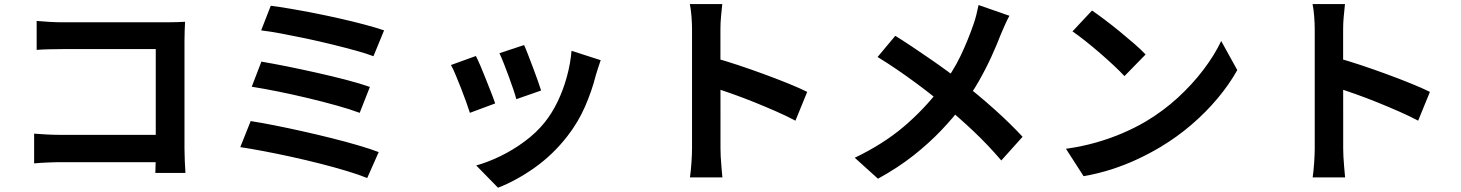

<svg xmlns="http://www.w3.org/2000/svg" viewBox="-20 -811 7040 925"><path d="M156.6 -710.1Q184.8 -707.4 219.7 -705.5Q254.5 -703.6 280.4 -703.6H784.1Q806.1 -703.6 832.7 -704.4Q859.3 -705.1 871.6 -706.1Q870.6 -688.6 869.7 -662.3Q868.8 -636.1 868.8 -613.7V-95.6Q868.8 -69.9 870.3 -35.1Q871.8 -0.3 873.4 22.3H728.4Q729.2 -0.3 729.8 -26.5Q730.4 -52.8 730.4 -80.3V-574.5H280.7Q248.9 -574.5 213.2 -573.5Q177.6 -572.5 156.6 -570.7ZM144.4 -167.1Q169.8 -165.3 202.5 -163.3Q235.2 -161.3 268.7 -161.3H809.2V-29.7H272.8Q243.9 -29.7 206.4 -28Q168.9 -26.3 144.4 -23.8Z M1284.5 -783.3Q1324.1 -778.3 1379.4 -768.9Q1434.7 -759.5 1497.3 -747.2Q1559.9 -734.9 1622.3 -720.6Q1684.6 -706.4 1738.5 -692Q1792.4 -677.6 1830.4 -664.6L1779.2 -540.2Q1744.3 -553.4 1692.1 -567.8Q1639.9 -582.2 1579 -597.1Q1518.2 -612.1 1455.9 -625.3Q1393.7 -638.4 1337.2 -649Q1280.8 -659.6 1238.2 -664.6ZM1239.3 -514.1Q1293 -505.1 1362.9 -491.1Q1432.7 -477 1507.1 -460.3Q1581.4 -443.7 1648.3 -426.2Q1715.2 -408.7 1762 -392.2L1712.9 -267.3Q1669.7 -283.7 1604.5 -302Q1539.4 -320.3 1465.6 -337.9Q1391.7 -355.6 1320.1 -370.1Q1248.5 -384.5 1192.8 -393.1ZM1187.8 -227.7Q1239.1 -219.7 1304.2 -206.8Q1369.3 -193.9 1439.5 -178.1Q1509.7 -162.4 1577.7 -145.4Q1645.7 -128.4 1704.6 -111.1Q1763.5 -93.9 1804.5 -78.3L1749.1 46.7Q1708.6 30.2 1649.8 12.5Q1591 -5.2 1522.2 -22.7Q1453.5 -40.2 1383.1 -55.6Q1312.8 -71 1249.3 -83Q1185.8 -95 1137.6 -102.2Z M2504.9 -593.9Q2512.5 -578.3 2523.7 -548.5Q2535 -518.8 2547.8 -485.4Q2560.6 -452 2571 -422.1Q2581.4 -392.2 2586.9 -374.9L2467.4 -333.2Q2462.9 -351.6 2453 -380.7Q2443.1 -409.8 2431.1 -442.5Q2419.1 -475.2 2407.2 -505.3Q2395.3 -535.3 2386.2 -554.8ZM2873.9 -521.1Q2865.7 -497.2 2860.2 -480Q2854.7 -462.9 2850.3 -447.8Q2831.1 -372 2798.1 -296.6Q2765 -221.3 2713.7 -155.2Q2643.9 -65.5 2555.5 -3Q2467.1 59.5 2379.3 93.4L2274.3 -13.9Q2329.1 -29 2390.1 -58.4Q2451.1 -87.9 2507.9 -129.9Q2564.8 -171.9 2605.8 -223.4Q2639.7 -266.1 2666.6 -321.8Q2693.4 -377.4 2710.8 -440.5Q2728.2 -503.6 2733.5 -566.2ZM2272.7 -541.2Q2282.6 -522 2295.3 -492.2Q2307.9 -462.4 2321.1 -429Q2334.4 -395.5 2346.5 -364.7Q2358.6 -333.9 2365.6 -312.7L2243.8 -267.4Q2237.8 -287.2 2226.1 -319.3Q2214.5 -351.4 2200.9 -386.5Q2187.3 -421.6 2174.5 -451.6Q2161.8 -481.5 2152.6 -497.8Z M3314 -95.8Q3314 -115 3314 -158.6Q3314 -202.2 3314 -259.8Q3314 -317.3 3314 -380Q3314 -442.7 3314 -501.2Q3314 -559.6 3314 -604.6Q3314 -649.6 3314 -670.6Q3314 -697.5 3311.4 -731.3Q3308.9 -765.1 3303.5 -791.3H3459.7Q3457 -765.3 3453.9 -733.5Q3450.8 -701.7 3450.8 -670.6Q3450.8 -643.2 3450.8 -595.3Q3450.8 -547.5 3450.8 -488.9Q3450.8 -430.4 3451 -369.5Q3451.1 -308.6 3451.1 -253Q3451.1 -197.4 3451.1 -155.7Q3451.1 -114.1 3451.1 -95.8Q3451.1 -81.7 3452.2 -56.4Q3453.4 -31.1 3456 -4.2Q3458.5 22.7 3460.3 43.5H3304Q3308.3 14.4 3311.1 -25.8Q3314 -65.9 3314 -95.8ZM3421.4 -532.3Q3471.2 -518.9 3533 -498.4Q3594.8 -477.9 3657.9 -454.8Q3721 -431.7 3776.7 -409.1Q3832.3 -386.6 3868.9 -368.3L3812.2 -229.6Q3770 -252.1 3719 -274.4Q3667.9 -296.8 3615.2 -318.1Q3562.5 -339.4 3512.5 -357.2Q3462.4 -375 3421.4 -388.6Z M4843.1 -735Q4833.4 -718 4821.1 -690.3Q4808.7 -662.6 4801.4 -644.7Q4782.6 -595.5 4755.8 -536.9Q4729 -478.4 4695.2 -419.1Q4661.5 -359.9 4619.7 -305.8Q4573.8 -245.4 4515.5 -183.9Q4457.2 -122.5 4382.2 -63Q4307.3 -3.6 4209.8 50L4098 -51Q4234.8 -116.7 4333.7 -200.5Q4432.5 -284.4 4511.2 -387.5Q4571.5 -465.4 4608.1 -542.6Q4644.6 -619.8 4670.4 -694.9Q4677.5 -714.5 4684.1 -741.1Q4690.6 -767.6 4694.4 -786.8ZM4293.2 -638.4Q4331 -615.2 4373.6 -586.6Q4416.2 -558.1 4459.6 -528.2Q4503 -498.4 4542.7 -469.4Q4582.4 -440.4 4613.7 -415.5Q4694 -353.2 4770.1 -285.1Q4846.2 -217.1 4906.5 -152.1L4804 -37.9Q4738.5 -114.4 4670.1 -178.9Q4601.7 -243.4 4522.9 -309Q4495.9 -332 4461.1 -359.2Q4426.4 -386.4 4385.7 -416.3Q4345 -446.2 4300.2 -476.8Q4255.4 -507.4 4207.9 -536.4Z M5241.1 -760.4Q5267.3 -742.4 5302.3 -716Q5337.3 -689.6 5374.5 -659.3Q5411.6 -629 5444.7 -600.2Q5477.8 -571.4 5499.1 -548.5L5397.3 -444.3Q5377.8 -465.5 5347 -494.4Q5316.2 -523.4 5280.3 -554.4Q5244.4 -585.5 5209.4 -613.3Q5174.4 -641 5147 -659.8ZM5115.5 -94.2Q5194.4 -105.3 5263.1 -125.2Q5331.8 -145 5391.1 -170.8Q5450.4 -196.5 5498.8 -225Q5584.1 -275.7 5654.8 -340.7Q5725.5 -405.8 5778.7 -476.2Q5831.9 -546.6 5863.4 -613.5L5940.9 -473.3Q5903.1 -405.6 5847.4 -338.8Q5791.7 -271.9 5721.9 -211.7Q5652.2 -151.5 5571 -102.9Q5520.5 -72.5 5461.2 -44.7Q5402 -16.8 5336.4 4.4Q5270.7 25.7 5200.3 37.7Z M6314 -95.8Q6314 -115 6314 -158.6Q6314 -202.2 6314 -259.8Q6314 -317.3 6314 -380Q6314 -442.7 6314 -501.2Q6314 -559.6 6314 -604.6Q6314 -649.6 6314 -670.6Q6314 -697.5 6311.4 -731.3Q6308.9 -765.1 6303.5 -791.3H6459.7Q6457 -765.3 6453.9 -733.5Q6450.8 -701.7 6450.8 -670.6Q6450.8 -643.2 6450.8 -595.3Q6450.8 -547.5 6450.8 -488.9Q6450.8 -430.4 6451 -369.5Q6451.1 -308.6 6451.1 -253Q6451.1 -197.4 6451.1 -155.7Q6451.1 -114.1 6451.1 -95.8Q6451.1 -81.7 6452.2 -56.4Q6453.4 -31.1 6456 -4.2Q6458.5 22.7 6460.3 43.5H6304Q6308.3 14.4 6311.1 -25.8Q6314 -65.9 6314 -95.8ZM6421.4 -532.3Q6471.2 -518.9 6533 -498.4Q6594.8 -477.9 6657.9 -454.8Q6721 -431.7 6776.7 -409.1Q6832.3 -386.6 6868.9 -368.3L6812.2 -229.6Q6770 -252.1 6719 -274.4Q6667.9 -296.8 6615.2 -318.1Q6562.5 -339.4 6512.5 -357.2Q6462.4 -375 6421.4 -388.6Z"/></svg>

Font: Shanggu Sans SC VF
Style: Regular
Weight: 250
Designer: GuiWonder
Version: Version 1.021